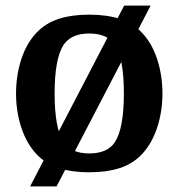

<svg xmlns="http://www.w3.org/2000/svg" viewBox="-20 -602 634 682"><path d="M87 60 421 -582H515L181 60ZM557 -270Q557 -206 538.5 -149.5Q520 -93 485 -55Q452 -20 405.5 -5Q359 10 297 10Q235 10 188.5 -5Q142 -20 109 -55Q74 -93 55.5 -149.5Q37 -206 37 -270Q37 -334 55.5 -391Q74 -448 109 -485Q142 -520 188.5 -535Q235 -550 297 -550Q359 -550 405.5 -535Q452 -520 485 -485Q520 -448 538.5 -391Q557 -334 557 -270ZM206 -97Q220 -77 242.5 -67Q265 -57 297 -57Q329 -57 352 -67Q375 -77 388 -97Q420 -146 420 -270Q420 -333 412 -376Q404 -419 388 -443Q375 -463 352 -473Q329 -483 297 -483Q265 -483 242.5 -473Q220 -463 206 -443Q174 -394 174 -270Q174 -146 206 -97Z"/></svg>

Font: Domine
Style: Regular
Weight: 400
Designer: Pablo Impallari, Rodrigo Fuenzalida, Brenda Gallo
Foundry: Pablo Impallari, Rodrigo Fuenzalida, Brenda Gallo
Version: Version 2.000;September 19, 2022;FontCreator 14.0.0.2877 64-